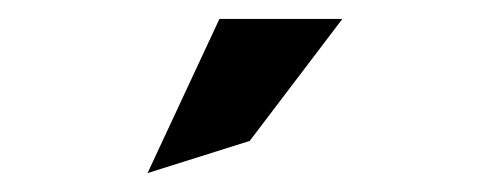

<svg xmlns="http://www.w3.org/2000/svg" viewBox="-20 -777 517 203"><path d="M136 -594 244 -628 342 -757H212Z"/></svg>

Font: Charger Monospace
Style: Regular
Weight: 400
Designer: Jasper
Foundry: Cannot Into Space Fonts
Version: Version 0.980